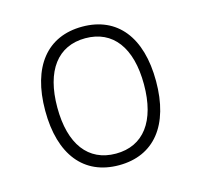

<svg xmlns="http://www.w3.org/2000/svg" viewBox="-84 -618 754 719"><g transform="rotate(-15 293.0 -258.5)"><path d="M293 9.8C428.7 9.8 507.8 -87.9 507.8 -258.8C507.8 -429.7 428.7 -527.3 293 -527.3C157.2 -527.3 78.1 -429.7 78.1 -258.8C78.1 -87.9 157.2 9.8 293 9.8ZM293 -35.2C186 -35.2 125 -116.2 125 -258.8C125 -401.4 186 -482.4 293 -482.4C399.9 -482.4 460.9 -401.4 460.9 -258.8C460.9 -116.2 399.9 -35.2 293 -35.2Z"/></g></svg>

Font: Cascadia Mono PL ExtraLight
Style: Regular
Weight: 200
Monospace: yes
Designer: Aaron Bell
Foundry: Saja Typeworks
Version: Version 2404.023